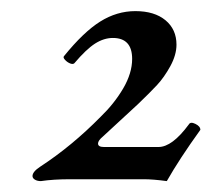

<svg xmlns="http://www.w3.org/2000/svg" viewBox="-20 -610 384 349"><path d="M54.2 -280.8Q47.9 -280.8 43.5 -283.4Q39.1 -286.1 39.1 -290Q39.1 -297.9 53.2 -307.1Q110.8 -344.7 163.1 -397.9Q187.5 -421.4 203.9 -449.2Q220.2 -477.1 220.2 -502.9Q220.2 -541 185.1 -541Q168.9 -541 152.8 -530.8Q136.7 -520.5 115.2 -495.1Q112.8 -492.7 107.7 -494.6Q102.5 -496.6 98.4 -501Q94.2 -505.4 96.2 -507.8Q131.8 -551.8 162.1 -570.8Q192.4 -589.8 226.1 -589.8Q260.7 -589.8 280.8 -573.2Q300.8 -556.6 300.8 -528.8Q300.8 -510.3 289.6 -489.7Q278.3 -469.2 265.6 -455.6Q252.9 -441.9 231 -420.9L167 -361.8Q158.2 -354.5 158.2 -349.1Q158.2 -342.8 168.9 -342.8H268.1Q293 -342.8 323.2 -383.8Q326.2 -389.2 335.2 -384.8Q344.2 -380.4 344.2 -374Q306.2 -321.3 283.2 -280.8Q258.3 -284.2 241.2 -284.2H107.9Q77.1 -284.2 54.2 -280.8Z"/></svg>

Font: Junicode SmCond
Style: Italic
Weight: 400
Width: 4
Italic angle: -11°
Designer: Peter S. Baker
Version: Version 2.206